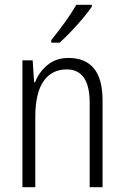

<svg xmlns="http://www.w3.org/2000/svg" viewBox="-20 -785 521 805"><path d="M268 -542Q337 -542 373.5 -498.5Q410 -455 410 -363V0H356V-353Q356 -425 331.5 -459.5Q307 -494 260 -494Q197 -494 162.5 -444.5Q128 -395 128 -294V0H74V-532H117L123 -440H127Q143 -482 178.5 -512Q214 -542 268 -542ZM365 -757Q350 -735 326.5 -707Q303 -679 277 -652Q251 -625 230 -606H195V-617Q225 -654 252.5 -692Q280 -730 300 -765H365Z"/></svg>

Font: Noto Sans Gurmukhi Condensed Light
Style: Regular
Weight: 300
Width: 3
Designer: Jelle Bosma - Monotype Design Team
Foundry: Monotype Imaging Inc.
Version: Version 2.004; ttfautohint (v1.8.4.7-5d5b)